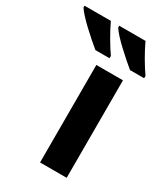

<svg xmlns="http://www.w3.org/2000/svg" viewBox="-305 -849 807 931"><g transform="rotate(30 98.0 -383.0)"><path d="M227.1 0H78.1V-545.9H227.1ZM226.1 -766.1Q243.2 -729.5 266.1 -689.9Q293.5 -643.1 311 -619.1V-606H231.9Q214.8 -620.1 192.4 -639.6Q169.4 -659.7 146.5 -681.2Q126.5 -699.7 105 -723.1Q89.4 -740.2 79.1 -755.9V-766.1ZM32.2 -766.1Q49.3 -729.5 72.3 -689.9Q99.6 -643.1 117.2 -619.1V-606H38.1Q21.5 -620.1 -1.5 -639.6Q-24.4 -659.7 -47.4 -681.2Q-67.4 -699.7 -88.9 -723.1Q-106 -741.7 -115.2 -755.9V-766.1Z"/></g></svg>

Font: Droid Sans Thai
Style: Bold
Weight: 700
Designer: Steve Matteson
Foundry: Ascender Corporation
Version: Version 1.00